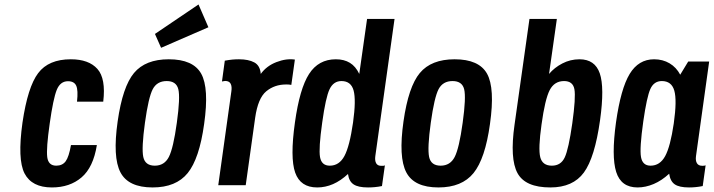

<svg xmlns="http://www.w3.org/2000/svg" viewBox="-20 -813 3134 843"><path d="M198.3 -270.9Q213.7 -380 229.1 -418.2Q244.6 -456.4 278.4 -456.4Q305.6 -456.4 314.6 -436.8Q323.7 -417.1 318.1 -366.7H433.3Q445.4 -468.1 407.6 -510.4Q369.7 -552.7 290.9 -552.7Q193.4 -552.7 147.6 -492Q101.7 -431.3 78.7 -274.7Q56 -112.6 87.9 -51.3Q119.9 10 208 10Q286.4 10 338 -34.1Q389.6 -78.1 405.3 -176H291.6Q282.6 -124.4 268.4 -105Q254.1 -85.6 227 -85.6Q192.1 -85.6 187.4 -123.3Q182.6 -161 198.3 -270.9Z M496.6 -280.1Q474.1 -122.7 508.8 -56.4Q543.4 10 650.1 10Q752.9 10 804.1 -53.1Q855.3 -116.3 876.3 -268.7Q898.7 -426.1 863.4 -489.4Q828 -552.7 721 -552.7Q618.6 -552.7 568.4 -492.6Q518.3 -432.6 496.6 -280.1ZM616.4 -274Q631.9 -385.6 650.6 -421.4Q669.4 -457.1 711.9 -457.1Q753.9 -457.1 762.9 -421.4Q771.9 -385.6 756.4 -274Q741 -162.1 721.4 -123.9Q701.7 -85.6 659.7 -85.6Q617.3 -85.6 609.1 -123.9Q601 -162.1 616.4 -274ZM687.3 -603.1 895 -693.3 851.6 -793.4 660.3 -664Z M1124.9 -488.4Q1122 -525.3 1096.5 -539Q1071 -552.7 1029.3 -552.7Q1014.4 -552.7 1000.1 -551.4Q985.9 -550 967 -546.6L954.6 -455.3Q966.6 -457.6 968.4 -457.6Q986.6 -457.6 992.9 -445Q999.1 -432.4 995.7 -410.9L938.3 0H1058.9L1100.4 -296.4Q1112.6 -382 1149 -412.1Q1185.4 -442.1 1236 -442.1Q1241.6 -442.1 1247.4 -441.9Q1253.3 -441.6 1259.1 -440.3L1274.7 -551.4Q1237.4 -557.1 1193.9 -540.4Q1150.4 -523.7 1124.9 -488.4Z M1591.7 -730 1557.4 -488.4Q1541.7 -521.6 1516.3 -537.1Q1490.9 -552.7 1454.6 -552.7Q1378.6 -552.7 1337.1 -488.4Q1295.6 -424.1 1274.9 -275.1Q1253.1 -120 1276.1 -55Q1299.1 10 1372.6 10Q1408.6 10 1442.3 -4.7Q1476 -19.4 1507.9 -49.1Q1512.1 -17.1 1532.3 -3.6Q1552.4 10 1595.9 10Q1611 10 1625.6 8.6Q1640.3 7.3 1657.1 3.9L1669.9 -87.1Q1665.9 -85.1 1662.9 -85Q1659.9 -84.9 1654 -84.9Q1637.6 -84.9 1631.4 -96.5Q1625.1 -108.1 1627.9 -127.9L1712.3 -730ZM1530.1 -275.1Q1515 -170.4 1492.2 -128Q1469.4 -85.6 1428 -85.6Q1391.7 -85.6 1385.1 -123.4Q1378.6 -161.1 1394.7 -275.1Q1409.9 -385.3 1427 -421.2Q1444.1 -457.1 1479.3 -457.1Q1521.1 -457.1 1532.5 -415.8Q1543.9 -374.4 1530.1 -275.1Z M1751.6 -280.1Q1729.1 -122.7 1763.8 -56.4Q1798.4 10 1905.1 10Q2007.9 10 2059.1 -53.1Q2110.3 -116.3 2131.3 -268.7Q2153.7 -426.1 2118.4 -489.4Q2083 -552.7 1976 -552.7Q1873.6 -552.7 1823.4 -492.6Q1773.3 -432.6 1751.6 -280.1ZM1871.4 -274Q1886.9 -385.6 1905.6 -421.4Q1924.4 -457.1 1966.9 -457.1Q2008.9 -457.1 2017.9 -421.4Q2026.9 -385.6 2011.4 -274Q1996 -162.1 1976.4 -123.9Q1956.7 -85.6 1914.7 -85.6Q1872.3 -85.6 1864.1 -123.9Q1856 -162.1 1871.4 -274Z M2239.1 -265.1Q2217.9 -115.9 2252.1 -52.9Q2286.3 10 2396.4 10Q2495.7 10 2543.6 -55.5Q2591.6 -121 2614.7 -285.9Q2634.7 -429.1 2613.4 -490.9Q2592.1 -552.7 2524.4 -552.7Q2484.1 -552.7 2449 -534.4Q2413.9 -516.1 2390.7 -488.4L2425 -730H2304.7ZM2357.7 -266.7Q2372.9 -377.4 2393.5 -417.3Q2414.1 -457.1 2456.6 -457.1Q2495.4 -457.1 2502 -421.2Q2508.6 -385.3 2492.7 -271.6Q2476.6 -158.4 2459.6 -122Q2442.7 -85.6 2403 -85.6Q2361.7 -85.6 2352.1 -122.7Q2342.6 -159.9 2357.7 -266.7Z M3001.6 -542.7 2966.6 -485Q2949.6 -517.3 2919.8 -535Q2890 -552.7 2851.9 -552.7Q2783.6 -552.7 2744.6 -488.3Q2705.6 -423.9 2684.6 -275.6Q2664 -125.7 2685.5 -57.9Q2707 10 2779.3 10Q2814.4 10 2850.1 -5.1Q2885.7 -20.3 2918.1 -50.3Q2922.7 -17.4 2942.5 -3.7Q2962.3 10 3005.4 10Q3019.9 10 3034.2 8.6Q3048.6 7.3 3065.4 3.9L3078.1 -87.1Q3074.1 -85.4 3071.1 -85.3Q3068.1 -85.1 3063.3 -85.1Q3046.6 -85.1 3039.9 -96.5Q3033.1 -107.9 3035.9 -127.9L3093.7 -542.7ZM2938.3 -271.3Q2923.4 -169.6 2900.5 -127.6Q2877.6 -85.6 2836.4 -85.6Q2801.1 -85.6 2794.4 -123.4Q2787.6 -161.1 2804.4 -279.9Q2819.9 -388.1 2835.6 -422.6Q2851.3 -457.1 2885.9 -457.1Q2928.6 -457.1 2940.6 -415.1Q2952.7 -373.1 2938.3 -271.3Z"/></svg>

Font: Secuela ExtLt
Style: Italic
Weight: 200
Italic angle: -8°
Designer: Fernando Haro
Foundry: deFharo
Version: Version 1.704